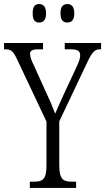

<svg xmlns="http://www.w3.org/2000/svg" viewBox="-25 -926 518 946"><path d="M307 -815C326 -815 341 -826 341 -860C341 -895 326 -906 307 -906C287 -906 273 -895 273 -860C273 -826 287 -815 307 -815ZM168 -815C187 -815 202 -826 202 -860C202 -895 187 -906 168 -906C148 -906 136 -895 136 -860C136 -826 148 -815 168 -815ZM122 0H350V-31H328C287 -31 267 -42 267 -112V-328L406 -621C430 -672 443 -683 468 -683H473V-714H294V-683H323C356 -683 370 -675 370 -654C370 -641 366 -625 353 -598L291 -465C272 -423 257 -390 247 -366C233 -403 217 -440 197 -482L141 -606C131 -626 123 -646 123 -659C123 -673 129 -683 162 -683H187V-714H-5V-683H1C30 -683 40 -674 59 -634L204 -327V-110C204 -42 185 -31 142 -31H122Z"/></svg>

Font: Noto Serif Lao ExtraCondensed Light
Style: Regular
Weight: 300
Width: 2
Designer: Monotype Design Team
Foundry: Monotype Imaging Inc.
Version: Version 2.003